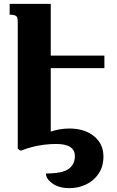

<svg xmlns="http://www.w3.org/2000/svg" viewBox="-20 -780 606 995"><path d="M521 -427H243V-98Q263 -105 288 -109.5Q313 -114 338 -114Q419 -114 467.5 -74Q516 -34 516 31Q516 83 491 120Q466 157 426 176Q386 195 340 195Q286 195 252 171Q218 147 218 119Q303 119 335.5 95.5Q368 72 368 29Q368 -34 271 -34Q240 -34 208.5 -30Q177 -26 147.5 -18.5Q118 -11 91 0H84L72 -9V-667Q72 -681 69 -689Q66 -697 57 -700.5Q48 -704 30 -704V-760H243V-492H521Z"/></svg>

Font: Noto Serif Armenian ExtraBold
Style: Regular
Weight: 800
Version: Version 2.007